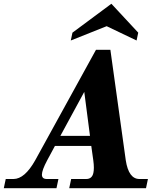

<svg xmlns="http://www.w3.org/2000/svg" viewBox="-108 -996 851 1016"><path d="M664.6 0H258.3L268.6 -48.8H348.1Q379.4 -48.8 386.2 -81.5Q388.7 -93.3 388.7 -108.9Q388.7 -126 385.7 -147.5L375 -223.6H182.6L141.6 -147.5Q113.8 -95.2 113.8 -71.8Q113.8 -48.8 139.6 -48.8H201.2L190.9 0H-87.9L-77.6 -48.8H-36.6Q22.5 -48.8 78.1 -147.5L399.9 -732.4H476.1L557.6 -147.5Q572.8 -48.8 629.9 -48.8H674.8ZM368.2 -276.9 337.9 -509.8 211.4 -276.9ZM614.7 -781.7 456.5 -857.4 266.6 -781.7 275.4 -823.2 481.4 -976.1 623.5 -823.2Z"/></svg>

Font: Munson
Style: Bold Italic
Weight: 700
Italic angle: -12°
Designer: Paul James MIller
Foundry: High-Logic / Made with FontCreator
Version: Version 2.10;May 5, 2019;FontCreator 11.5.0.2430 64-bit